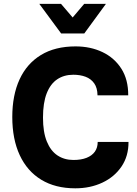

<svg xmlns="http://www.w3.org/2000/svg" viewBox="-20 -986 724 1016"><path d="M378.5 10.5Q273 10.5 198.5 -34.8Q124 -80 84.5 -164.8Q45 -249.5 45 -367Q45 -482 83.5 -565.8Q122 -649.5 196.8 -695Q271.5 -740.5 380 -740.5Q458.5 -740.5 521.8 -710.5Q585 -680.5 622 -622.8Q659 -565 658.5 -481.5H496Q495.5 -521 478.5 -545Q461.5 -569 432.8 -579.8Q404 -590.5 368 -590.5Q319 -590.5 283 -566.5Q247 -542.5 227.2 -492.2Q207.5 -442 207.5 -363.5Q207.5 -287 227.8 -237.2Q248 -187.5 284.2 -163.5Q320.5 -139.5 368.5 -139.5Q409.5 -139.5 438 -150.8Q466.5 -162 481.8 -183.2Q497 -204.5 497 -235H660Q660.5 -160 623 -104.8Q585.5 -49.5 521.5 -19.5Q457.5 10.5 378.5 10.5ZM303.5 -809 188 -965.5H303L364.5 -893.5L425.5 -965.5H540.5L426 -809Z"/></svg>

Font: Spline Sans
Style: Regular
Weight: 400
Designer: Eben Sorkin, Mirko Velimirovic
Foundry: Sorkin Type
Version: Version 1.001